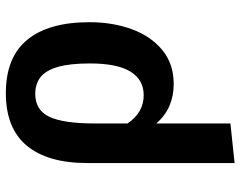

<svg xmlns="http://www.w3.org/2000/svg" viewBox="-101 -483 802 640"><g transform="rotate(-90 300.0 -163.0)"><path d="M309.5 -544.5Q429 -544.5 487.5 -473Q546 -401.5 546 -266Q546 -188 522.5 -124.2Q499 -60.5 453 -22.8Q407 15 340 15Q300.5 15 267.2 0.8Q234 -13.5 208.5 -43V204L76.5 218V-273.5Q76.5 -405 134.5 -474.8Q192.5 -544.5 309.5 -544.5ZM307.5 -446.5Q252.5 -446.5 230.5 -399Q208.5 -351.5 208.5 -251V-139Q226.5 -112 250.2 -98.5Q274 -85 302.5 -85Q354 -85 381.2 -129Q408.5 -173 408.5 -264.5Q408.5 -331 397 -371Q385.5 -411 363 -428.8Q340.5 -446.5 307.5 -446.5Z"/></g></svg>

Font: Fira Code Light SemiBold
Style: Regular
Weight: 600
Monospace: yes
Version: Version 5.002